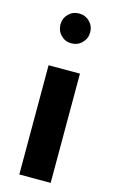

<svg xmlns="http://www.w3.org/2000/svg" viewBox="-116 -784 492 829"><g transform="rotate(15 130.5 -369.0)"><path d="M130.4 -605Q102.5 -605 83.5 -624.5Q64.5 -644 64.5 -671.9Q64.5 -699.7 83.5 -719Q102.5 -738.3 130.4 -738.3Q158.7 -738.3 178 -719Q197.3 -699.7 197.3 -671.9Q197.3 -644 178 -624.5Q158.7 -605 130.4 -605ZM200.7 0H60.5V-488.3H200.7Z"/></g></svg>

Font: Kumbh Sans
Style: Bold
Weight: 700
Version: Version 1.005